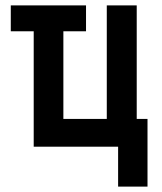

<svg xmlns="http://www.w3.org/2000/svg" viewBox="-20 -544 600 712"><path d="M418 148V0H105V-428H20V-524H299V-428H215V-103H376V-524H487V-103H527V148Z"/></svg>

Font: Ubuntu Sans Mono SemiBold
Style: Regular
Weight: 600
Monospace: yes
Designer: Dalton Maag Ltd
Foundry: Dalton Maag Ltd
Version: Version 1.006